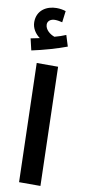

<svg xmlns="http://www.w3.org/2000/svg" viewBox="-105 -1006 468 1044"><g transform="rotate(10 128.5 -484.0)"><path d="M215 -772 196 -833C177 -825 157 -818 134 -812C110 -820 81 -842 81 -871C81 -890 98 -903 121 -903C136 -903 149 -900 162 -897L170 -960C155 -965 137 -968 119 -968C65 -968 12 -938 12 -872C12 -838 32 -809 57 -791C44 -788 29 -785 8 -781L23 -717C86 -730 165 -753 215 -772ZM82 0H200L182 -655H64Z"/></g></svg>

Font: Noto Sans Arabic UI Semi
Style: Regular
Weight: 600
Designer: Nadine Chahine - Monotype Design Team
Foundry: Monotype Imaging Inc.
Version: Version 1.900